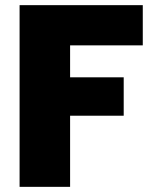

<svg xmlns="http://www.w3.org/2000/svg" viewBox="-20 -725 601 745"><path d="M534 -705V-549H252V-425H460V-276H252V0H56V-705Z"/></svg>

Font: Fz Poppins ExtBd
Style: Regular
Weight: 800
Designer: Ninad Kale (Devanagari), Jonny Pinhorn (Latin)
Foundry: Indian Type Foundry
Version: Vit hóa bi Vntype.Com & FontZin.Com